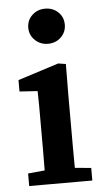

<svg xmlns="http://www.w3.org/2000/svg" viewBox="-53 -771 442 806"><g transform="rotate(-5 168.0 -368.0)"><path d="M37 0V-53L144 -63H197L303 -53V0ZM107 0Q107 -30 107.5 -67Q108 -104 108 -143Q108 -182 108 -215V-267Q108 -303 108 -333Q108 -363 107 -394L31 -399V-447L203 -502L235 -497L234 -366V-215Q234 -182 234 -143Q234 -104 234.5 -67Q235 -30 235 0ZM168 -588Q136 -588 113.5 -609.5Q91 -631 91 -662Q91 -694 113.5 -715Q136 -736 168 -736Q201 -736 223 -715Q245 -694 245 -662Q245 -631 223 -609.5Q201 -588 168 -588Z"/></g></svg>

Font: Source Serif 4 SemiBold
Style: Regular
Weight: 600
Designer: Frank Grießhammer
Foundry: Adobe Systems Incorporated
Version: Version 4.004;hotconv 1.0.116;makeotfexe 2.5.65601